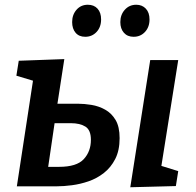

<svg xmlns="http://www.w3.org/2000/svg" viewBox="-20 -785 825 809"><path d="M484 -203Q484 -151 465.5 -115Q447 -79 417.5 -56Q388 -33 353 -21Q318 -9 283 -4.5Q248 0 221 0H51L119 -445L49 -466L59 -529L251 -536L222 -348H308Q335 -348 365.5 -343Q396 -338 423 -323Q450 -308 467 -279.5Q484 -251 484 -203ZM278 -266H210L183 -82H229Q303 -82 333 -114.5Q363 -147 363 -196Q363 -237 340 -251.5Q317 -266 278 -266ZM529 4 613 -532H731L660 -86L731 -64L721 -1ZM339 -630Q313 -630 298.5 -647Q284 -664 284 -692Q284 -723 302.5 -744Q321 -765 350 -765Q376 -765 391 -748.5Q406 -732 406 -703Q406 -671 387 -650.5Q368 -630 339 -630ZM543 -630Q517 -630 502 -647Q487 -664 487 -692Q487 -723 506 -744Q525 -765 554 -765Q579 -765 594.5 -748.5Q610 -732 610 -703Q610 -671 591 -650.5Q572 -630 543 -630Z"/></svg>

Font: Bitter SemiBold
Style: Italic
Weight: 600
Italic angle: -9°
Designer: Sol Matas, and Bitter project Authors
Foundry: Sol Matas
Version: Version 2.001